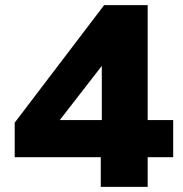

<svg xmlns="http://www.w3.org/2000/svg" viewBox="-20 -725 711 745"><path d="M371 0V-115H37V-249L384 -705H553V-259H652V-115H553V0ZM375 -259V-499H398L177 -214L174 -259Z"/></svg>

Font: Nunito Sans 10pt SemiExpanded Black
Style: Regular
Weight: 900
Width: 6
Designer: Vernon Adams
Foundry: Vernon Adams
Version: Version 3.101;gftools[0.9.27]